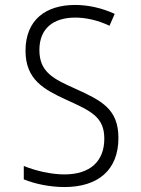

<svg xmlns="http://www.w3.org/2000/svg" viewBox="-20 -745 570 775"><path d="M240 10C375 10 458 -58 458 -188C458 -306 389 -339 284 -387C197 -426 139 -453 139 -543C139 -630 195 -674 284 -674C325 -674 374 -664 422 -641L443 -689C393 -712 338 -725 283 -725C165 -725 83 -665 83 -540C83 -424 157 -384 246 -343C350 -296 401 -272 401 -185C401 -95 345 -41 240 -41C185 -41 123 -56 76 -75V-21C120 -3 181 10 240 10Z"/></svg>

Font: Noto Sans Mono Condensed Light
Style: Regular
Weight: 300
Width: 3
Designer: Monotype Design Team
Foundry: Monotype Imaging Inc.
Version: Version 2.014